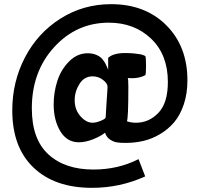

<svg xmlns="http://www.w3.org/2000/svg" viewBox="-20 -728 950 923"><path d="M39 -197Q39 -335 100 -452Q161 -569 270.5 -638.5Q380 -708 514 -708Q678 -708 779.5 -606.5Q881 -505 881 -342Q881 -278 863.5 -226Q846 -174 817 -140Q788 -106 749 -83Q710 -60 669 -50.5Q628 -41 584 -41Q558 -41 542 -43.5Q526 -46 509 -57Q492 -68 485 -90Q464 -73 427.5 -58.5Q391 -44 359 -44Q302 -44 270 -97Q238 -150 238 -226Q238 -284 255.5 -338.5Q273 -393 312 -432.5Q351 -472 402 -472Q425 -472 443.5 -464Q462 -456 472 -444Q482 -432 488 -420Q494 -408 497 -400L500 -392V-450Q525 -473 581 -473Q606 -473 625.5 -471Q645 -469 654.5 -467Q664 -465 670 -462.5Q676 -460 678 -459L679 -458Q682 -449 682 -413Q682 -376 679 -367Q652 -352 615 -352Q607 -352 602 -352.5Q597 -353 594 -353Q597 -350 597 -311Q597 -157 590 -145Q610 -138 634 -138Q696 -138 741.5 -185.5Q787 -233 787 -334Q787 -465 706.5 -542Q626 -619 503 -619Q348 -619 240.5 -501.5Q133 -384 133 -207Q133 -59 212.5 14Q292 87 429 87Q548 87 646 37L678 120Q557 175 422 175Q243 175 141 77.5Q39 -20 39 -197ZM339 -246Q339 -201 366.5 -169.5Q394 -138 425 -138Q442 -138 465 -147.5Q488 -157 488 -164Q490 -199 492 -232Q494 -265 495.5 -282.5Q497 -300 497 -311Q497 -327 475 -344Q453 -361 425 -361Q385 -361 362 -324.5Q339 -288 339 -246Z"/></svg>

Font: Gorditas
Style: Regular
Weight: 400
Designer: Gustavo Dipre (gbrenda1987@gmail.com)
Foundry: Gustavo Dipre (gbrenda1987@gmail.com)
Version: Version 1.001